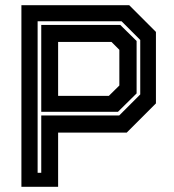

<svg xmlns="http://www.w3.org/2000/svg" viewBox="-20 -720 669 740"><path d="M62.5 0V-700H478L581 -597V-321.5L468.5 -209H204V0ZM125 -54H139V-275H439.5L520.5 -356V-566L448.5 -638H125ZM204 -350.5H399.5L440 -390.5V-528L409.5 -558.5H204ZM139 -289V-624H443.5L506.5 -562V-360L434.5 -289Z"/></svg>

Font: Tourney Thin
Style: Bold
Weight: 700
Version: Version 1.015